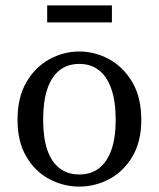

<svg xmlns="http://www.w3.org/2000/svg" viewBox="-20 -679 589 712"><path d="M274 13Q216 13 163.5 -14.5Q111 -42 78 -97.5Q45 -153 45 -235Q45 -318 78 -374.5Q111 -431 163.5 -459.5Q216 -488 274 -488Q332 -488 384.5 -459.5Q437 -431 470.5 -374.5Q504 -318 504 -235Q504 -153 470.5 -97.5Q437 -42 384.5 -14.5Q332 13 274 13ZM274 -32Q317 -32 347 -55Q377 -78 393 -123Q409 -168 409 -235Q409 -303 393 -349Q377 -395 347 -418.5Q317 -442 274 -442Q231 -442 201 -418.5Q171 -395 155.5 -349Q140 -303 140 -235Q140 -168 155.5 -123Q171 -78 201 -55Q231 -32 274 -32ZM155 -596V-659H395V-596Z"/></svg>

Font: Source Serif 4 Variable
Style: Regular
Weight: 400
Designer: Frank Grießhammer
Foundry: Adobe
Version: Version 4.005;hotconv 1.1.0;makeotfexe 2.6.0